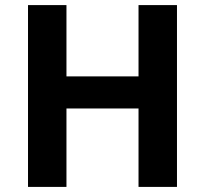

<svg xmlns="http://www.w3.org/2000/svg" viewBox="-20 -734 805 754"><path d="M675 0H524V-308H241V0H90V-714H241V-434H524V-714H675Z"/></svg>

Font: Noto Sans IKEA
Style: Bold
Weight: 600
Designer: Monotype Design Team
Foundry: Monotype Imaging Inc.
Version: Version 2.001